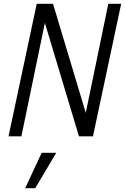

<svg xmlns="http://www.w3.org/2000/svg" viewBox="-20 -720 660 1014"><path d="M25 0 174 -700H260L433 -124L552 -700H620L471 0H397L217 -599L93 0ZM113 274 200 87H277L166 274Z"/></svg>

Font: Red Hat Mono
Style: Italic
Weight: 400
Italic angle: -12°
Monospace: yes
Designer: Pentagram, MCKL
Foundry: MCKL
Version: Version 1.030